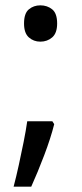

<svg xmlns="http://www.w3.org/2000/svg" viewBox="-20 -570 308 719"><path d="M70 -482Q70 -520 88 -535Q106 -550 131 -550Q157 -550 175.5 -535Q194 -520 194 -482Q194 -446 175.5 -430Q157 -414 131 -414Q106 -414 88 -430Q70 -446 70 -482ZM183 -105Q170 -53 145.5 11.5Q121 76 97 129H31Q41 91 50.5 47.5Q60 4 68.5 -38.5Q77 -81 82 -116H176Z"/></svg>

Font: Noto Sans Linear A
Style: Regular
Weight: 400
Designer: Monotype Design Team
Foundry: Monotype Imaging Inc.
Version: Version 2.002; ttfautohint (v1.8.4.7-5d5b)